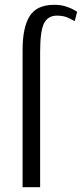

<svg xmlns="http://www.w3.org/2000/svg" viewBox="-20 -779 341 799"><path d="M74 0V-571Q74 -665 103.5 -712Q133 -759 206 -759Q233 -759 254.5 -752Q276 -745 288.5 -737.5Q301 -730 301 -730L291 -691Q291 -691 269 -702.5Q247 -714 217 -714Q180 -714 163.5 -682.5Q147 -651 147 -563V0Z"/></svg>

Font: Arsenal SC
Style: Regular
Weight: 400
Designer: Andrij Shevchenko
Foundry: Stairsfor
Version: Version 2.001; ttfautohint (v1.8.4.7-5d5b)